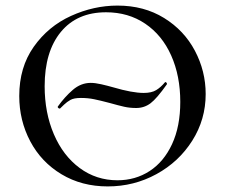

<svg xmlns="http://www.w3.org/2000/svg" viewBox="-20 -656 806 688"><path d="M571 -361 573 -362Q575 -362 577 -359Q579 -356 578 -354Q542 -303 519.5 -286Q497 -269 468 -269Q445 -269 425 -273.5Q405 -278 373 -287Q339 -296 317 -300.5Q295 -305 270 -305Q245 -305 232.5 -298Q220 -291 209.5 -281Q199 -271 195 -267H193Q191 -267 188.5 -269.5Q186 -272 187 -274Q212 -309 241 -334Q270 -359 305 -359Q321 -359 343 -354Q365 -349 386 -343Q454 -323 495 -323Q523 -323 539.5 -333Q556 -343 571 -361ZM49 -312Q49 -415 101 -488.5Q153 -562 234.5 -599Q316 -636 401 -636Q496 -636 568 -591.5Q640 -547 678.5 -474Q717 -401 717 -319Q717 -228 669 -152Q621 -76 540.5 -32Q460 12 366 12Q273 12 200.5 -31.5Q128 -75 88.5 -149.5Q49 -224 49 -312ZM626 -291Q626 -384 593.5 -457Q561 -530 500.5 -571Q440 -612 360 -612Q256 -612 198 -541.5Q140 -471 140 -347Q140 -252 173 -175Q206 -98 265.5 -54Q325 -10 401 -10Q465 -10 516 -43Q567 -76 596.5 -139.5Q626 -203 626 -291Z"/></svg>

Font: Cormorant Garamond Medium
Style: Regular
Weight: 500
Designer: Christian Thalmann (Catharsis Fonts)
Foundry: Catharsis Fonts
Version: Version 4.000